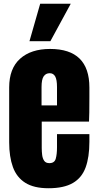

<svg xmlns="http://www.w3.org/2000/svg" viewBox="-20 -1003 528 1031"><path d="M240.2 7.8Q162.1 7.8 115.7 -21.5Q69.3 -50.8 49.3 -106Q29.3 -161.1 29.3 -238.8V-533.2Q29.3 -635.3 87.9 -687.7Q146.5 -740.2 249 -740.2Q460 -740.2 460 -533.2V-480Q460 -383.3 458 -350.1H204.1V-208.5Q204.1 -189 206.5 -170.2Q209 -151.4 217.5 -139.2Q226.1 -127 245.1 -127Q272.5 -127 279.3 -150.6Q286.1 -174.3 286.1 -212.4V-282.7H460V-241.2Q460 -159.2 439.7 -103.8Q419.4 -48.3 371.3 -20.3Q323.2 7.8 240.2 7.8ZM203.1 -437H286.1V-535.6Q286.1 -575.2 276.4 -592.5Q266.6 -609.9 247.1 -609.9Q226.1 -609.9 214.6 -593.3Q203.1 -576.7 203.1 -535.6ZM250.5 -781.7H138.2L195.8 -982.9H359.9Z"/></svg>

Font: webenart
Style: Regular
Weight: 400
Designer: Vernon Adams
Foundry: Vernon Adams
Version: Version 2.116; ttfautohint (v1.8.3)